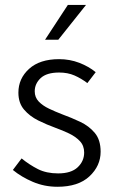

<svg xmlns="http://www.w3.org/2000/svg" viewBox="-20 -731 453 764"><path d="M208.5 12.2Q156.7 12.2 110.8 -7.3Q64.9 -26.9 31.2 -54.7L65.9 -100.6Q97.2 -75.2 130.9 -58.1Q164.6 -41 211.4 -41Q263.2 -41 289.1 -65.4Q314.9 -89.8 314.9 -124Q314.9 -151.4 297.9 -169.4Q280.8 -187.5 254.6 -200Q228.5 -212.4 201.2 -222.2Q166 -234.9 132.1 -251.7Q98.1 -268.6 75.7 -294.9Q53.2 -321.3 53.2 -362.3Q53.2 -418.5 95.7 -457Q138.2 -495.6 215.3 -495.6Q257.8 -495.6 295.7 -481Q333.5 -466.3 360.8 -443.8L327.6 -400.4Q303.2 -418.9 276.4 -430.7Q249.5 -442.4 215.3 -442.4Q165.5 -442.4 141.8 -420.2Q118.2 -397.9 118.2 -367.7Q118.2 -343.8 134 -327.1Q149.9 -310.5 175 -298.6Q200.2 -286.6 228 -275.9Q264.2 -262.7 299.3 -246.1Q334.5 -229.5 357.4 -201.9Q380.4 -174.3 380.4 -127.4Q380.4 -70.8 335.9 -29.3Q291.5 12.2 208.5 12.2ZM159.2 -572.8 250 -711.4H322.3L211.9 -572.8Z"/></svg>

Font: Varta Light Light
Style: Regular
Weight: 300
Version: Version 1.004